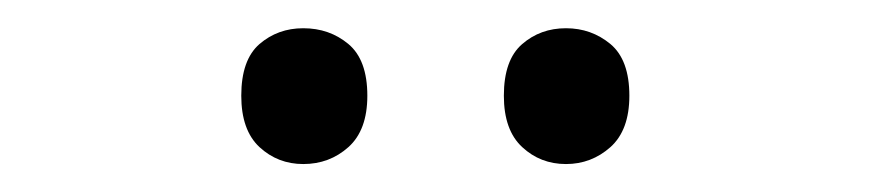

<svg xmlns="http://www.w3.org/2000/svg" viewBox="-20 -748 617 136"><path d="M150.9 -680.2Q150.9 -705.6 163.8 -716.8Q176.8 -728 194.8 -728Q213.4 -728 226.8 -716.8Q240.2 -705.6 240.2 -680.2Q240.2 -655.8 226.8 -643.8Q213.4 -631.8 194.8 -631.8Q176.8 -631.8 163.8 -643.8Q150.9 -655.8 150.9 -680.2ZM336.9 -680.2Q336.9 -705.6 349.9 -716.8Q362.8 -728 380.9 -728Q398.9 -728 412.4 -716.8Q425.8 -705.6 425.8 -680.2Q425.8 -655.8 412.4 -643.8Q398.9 -631.8 380.9 -631.8Q362.8 -631.8 349.9 -643.8Q336.9 -655.8 336.9 -680.2Z"/></svg>

Font: Zoram GWebM
Style: Regular
Weight: 400
Foundry: Ascender Corporation
Version: Version 1.000